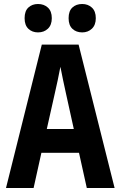

<svg xmlns="http://www.w3.org/2000/svg" viewBox="-20 -940 603 960"><path d="M10 0 189 -717H373L553 0H414L375 -176H187L148 0ZM254 -473 214 -295H349L310 -472Q303 -504 295.5 -539Q288 -574 282 -606Q276 -574 268.5 -538.5Q261 -503 254 -473ZM391 -778Q361 -778 342 -796Q323 -814 323 -849Q323 -885 342 -902.5Q361 -920 391 -920Q420 -920 439.5 -902Q459 -884 459 -849Q459 -815 439.5 -796.5Q420 -778 391 -778ZM170 -778Q141 -778 122 -796Q103 -814 103 -849Q103 -885 122 -902.5Q141 -920 170 -920Q200 -920 219.5 -902Q239 -884 239 -849Q239 -815 219.5 -796.5Q200 -778 170 -778Z"/></svg>

Font: Noto Sans Mono SemiCondensed
Style: Bold
Weight: 700
Width: 4
Designer: Monotype Design Team
Foundry: Monotype Imaging Inc.
Version: Version 2.014